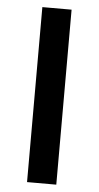

<svg xmlns="http://www.w3.org/2000/svg" viewBox="-52 -753 405 787"><g transform="rotate(5 150.0 -360.0)"><path d="M90 -720H210.3V0H90Z"/></g></svg>

Font: Tap Sans
Style: Regular
Weight: 400
Designer: Tap Payments
Foundry: Tap Payments
Version: Version 1.001;Glyphs 3.1.2 (3151)